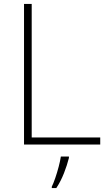

<svg xmlns="http://www.w3.org/2000/svg" viewBox="-20 -827 550 975"><path d="M102 -93V-807H141V-129H489V-93ZM330 -25Q321 11 305 52Q289 93 266 128H243V121Q251 105 260.5 77.5Q270 50 278 19.5Q286 -11 289 -32H330Z"/></svg>

Font: Noto Sans Telugu UI ExtraLight
Style: Regular
Weight: 200
Designer: Jelle Bosma - Monotype Design Team
Foundry: Monotype Imaging Inc.
Version: Version 2.005; ttfautohint (v1.8.4.7-5d5b)